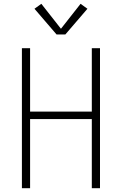

<svg xmlns="http://www.w3.org/2000/svg" viewBox="-20 -988 640 1008"><path d="M95 0V-735H138V-402H462V-735H505V0H462V-363H138V0ZM277 -807 161 -942 197 -968 300 -837 403 -968 439 -942 323 -807Z"/></svg>

Font: Iosevka Curly XLtEx
Style: Regular
Weight: 200
Width: 7
Monospace: yes
Designer: Belleve Invis
Foundry: Belleve Invis
Version: Version 11.1.0; ttfautohint (v1.8.3)